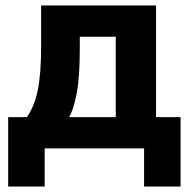

<svg xmlns="http://www.w3.org/2000/svg" viewBox="-20 -545 698 705"><path d="M10 -115H79Q92 -134 102 -158Q112 -182 118.5 -213.5Q125 -245 128 -285Q131 -325 131 -376V-525H553V-115H643V140H509V0H144V140H10ZM405 -115V-410H273V-368Q273 -260 261.5 -201.5Q250 -143 234 -115Z"/></svg>

Font: IBMPlexSans-Bold
Style: Bold
Weight: 700
Designer: Mike Abbink, Paul van der Laan, Pieter van Rosmalen
Foundry: Bold Monday
Version: Version 3.1